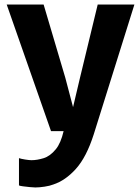

<svg xmlns="http://www.w3.org/2000/svg" viewBox="-20 -577 613 845"><path d="M63.5 239V119Q72 122 90.2 125Q108.5 128 119 128Q143 128 171.8 119.2Q200.5 110.5 225.5 80Q247.5 53.5 260 0H204.5L9.5 -557H172L267.5 -234.5L301.5 -105.5L332 -234.5L410 -557H571.5L392.5 14.5Q360.5 114.5 314.2 166Q268 217.5 214.5 235Q199.5 241 176.2 244.5Q153 248 135.5 248Q128 248 112 246.5Q96 245 81.2 243Q66.5 241 63.5 239Z"/></svg>

Font: Koeln Type Sans
Style: Bold
Weight: 700
Designer: Eben Sorkin
Foundry: Eben Sorkin
Version: Version 2.001